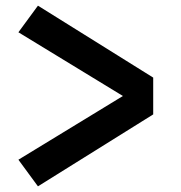

<svg xmlns="http://www.w3.org/2000/svg" viewBox="-20 -679 640 678"><path d="M114 -21 45 -115 414 -340 45 -565 114 -659 521 -405V-275Z"/></svg>

Font: Iosevka Aile Extrabold
Style: Regular
Weight: 800
Designer: Belleve Invis
Foundry: Belleve Invis
Version: Version 27.3.5; ttfautohint (v1.8.4)